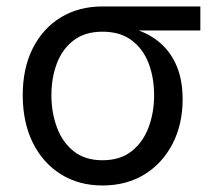

<svg xmlns="http://www.w3.org/2000/svg" viewBox="-20 -566 664 598"><path d="M299.3 11.7Q225.1 11.7 168.9 -23.7Q112.8 -59.1 81.8 -122.3Q50.8 -185.5 50.8 -269.5Q50.8 -353.5 82 -415.5Q113.3 -477.5 169.2 -511.7Q225.1 -545.9 299.3 -545.9H604V-471.2H364.7L299.3 -467.3Q244.6 -467.3 209.5 -440.4Q174.3 -413.6 157.2 -368.7Q140.1 -323.7 140.1 -269.5Q140.1 -215.8 157.2 -169.4Q174.3 -123 209.5 -95Q244.6 -66.9 299.3 -66.9Q354.5 -66.9 390.1 -95.2Q425.8 -123.5 442.9 -169.7Q460 -215.8 460 -269.5Q460 -323.7 442.9 -368.7Q425.8 -413.6 390.1 -440.4Q354.5 -467.3 299.3 -467.3V-489.3Q355 -489.3 400.9 -474.9Q446.8 -460.4 479.7 -431.6Q512.7 -402.8 530.8 -359.1Q548.8 -315.4 548.8 -256.8Q548.8 -179.2 517.6 -118.4Q486.3 -57.6 430.2 -22.9Q374 11.7 299.3 11.7Z"/></svg>

Font: Inter Variable
Style: Regular
Weight: 400
Designer: Rasmus Andersson
Foundry: rsms
Version: Version 4.001;git-9221beed3